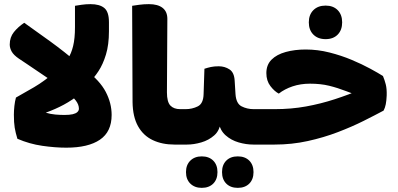

<svg xmlns="http://www.w3.org/2000/svg" viewBox="-20 -698 1924 927"><path d="M300 15Q246 15 184 6Q122 -3 64 -28Q55 -57 51 -81.5Q47 -106 47 -144Q47 -164 49.5 -186.5Q52 -209 57 -227Q93 -247 144.5 -277Q196 -307 253 -357L270 -371Q292 -391 308 -415Q324 -439 333 -475.5Q342 -512 342 -567V-670Q353 -672 374 -675Q395 -678 417 -678Q461 -678 483.5 -659.5Q506 -641 506 -591V-547Q506 -482 491.5 -434.5Q477 -387 455.5 -354.5Q434 -322 412.5 -301.5Q391 -281 379 -270L373 -249Q328 -214 288 -192.5Q248 -171 201 -154Q224 -147 247 -145Q270 -143 291 -143Q316 -143 331 -146.5Q346 -150 353.5 -157Q361 -164 361 -173Q361 -193 346 -212.5Q331 -232 298 -259L260 -287Q240 -301 213.5 -319Q187 -337 159.5 -355.5Q132 -374 108.5 -390Q85 -406 71 -415Q46 -432 36.5 -449Q27 -466 27 -483Q27 -518 47 -543Q67 -568 97 -588Q151 -550 222 -498.5Q293 -447 358 -391L393 -361Q462 -309 490.5 -254.5Q519 -200 519 -143Q519 -62 462.5 -23.5Q406 15 300 15Z M788 -607 786 -252Q786 -206 802.5 -188.5Q819 -171 850 -171H866V0H822Q763 0 717.5 -21.5Q672 -43 646.5 -88.5Q621 -134 620 -205L618 -670Q630 -672 652.5 -675Q675 -678 699 -678Q742 -678 765 -660Q788 -642 788 -607ZM866 0V-171Q876 -155 881 -134Q886 -113 886 -86Q886 -59 881 -37Q876 -15 866 0Z M850 0V-171H876Q908 -171 935 -184.5Q962 -198 963 -244L967 -366Q982 -371 998 -374.5Q1014 -378 1036 -378Q1065 -378 1088 -363Q1111 -348 1113 -308L1117 -244Q1120 -198 1146.5 -184.5Q1173 -171 1205 -171H1227V0H1203Q1168 0 1132 -10.5Q1096 -21 1069.5 -44.5Q1043 -68 1035 -107L1045 -108Q1041 -68 1014.5 -44.5Q988 -21 952 -10.5Q916 0 883 0ZM1227 0V-171Q1237 -155 1242 -134Q1247 -113 1247 -86Q1247 -59 1242 -37Q1237 -15 1227 0ZM954 209Q920 209 899 188.5Q878 168 878 133Q878 98 899 77.5Q920 57 954 57Q989 57 1009.5 77.5Q1030 98 1030 133Q1030 168 1009.5 188.5Q989 209 954 209ZM1128 209Q1093 209 1072.5 188.5Q1052 168 1052 133Q1052 98 1072.5 77.5Q1093 57 1128 57Q1163 57 1183.5 77.5Q1204 98 1204 133Q1204 168 1183.5 188.5Q1163 209 1128 209Z M1728 -268 1752 -220Q1695 -241 1652.5 -257.5Q1610 -274 1569 -284Q1528 -294 1477 -294Q1431 -294 1392.5 -281Q1354 -268 1326 -246Q1305 -257 1285.5 -282.5Q1266 -308 1266 -345Q1266 -385 1291 -410Q1316 -435 1359.5 -447Q1403 -459 1456 -459Q1514 -459 1571 -444.5Q1628 -430 1678 -409Q1728 -388 1767.5 -366.5Q1807 -345 1829 -331Q1837 -312 1842.5 -290.5Q1848 -269 1847 -237Q1846 -212 1842.5 -194.5Q1839 -177 1832 -164Q1791 -142 1735 -114Q1679 -86 1611 -60Q1543 -34 1466 -17Q1389 0 1306 0H1211V-171H1306Q1386 -171 1457.5 -184Q1529 -197 1596.5 -219Q1664 -241 1728 -268ZM1552 -509Q1515 -509 1493 -531Q1471 -553 1471 -590Q1471 -627 1493 -649Q1515 -671 1552 -671Q1589 -671 1610.5 -649Q1632 -627 1632 -590Q1632 -553 1610.5 -531Q1589 -509 1552 -509Z"/></svg>

Font: Baloo Bhaijaan 2 ExtraBold
Style: Regular
Weight: 800
Designer: Sanskriti Dholi, Noopur Datye and Ek Type
Foundry: Ek Type
Version: Version 1.701